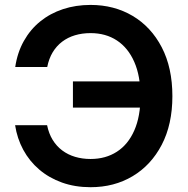

<svg xmlns="http://www.w3.org/2000/svg" viewBox="-20 -758 773 788"><path d="M351.6 10.3Q287.6 10.3 234.4 -8.8Q181.2 -27.8 140.9 -62.3Q100.6 -96.7 75.4 -143.3Q50.3 -189.9 42 -244.1H173.3Q180.2 -210 196 -184.1Q211.9 -158.2 235.4 -140.6Q258.8 -123 288.3 -114.3Q317.9 -105.5 351.6 -105.5Q413.6 -105.5 459.7 -135.3Q505.9 -165 531.2 -222.7Q556.6 -280.3 556.6 -363.3Q556.6 -445.8 531.2 -503.7Q505.9 -561.5 460 -591.8Q414.1 -622.1 351.6 -622.1Q317.4 -622.1 287.8 -613.3Q258.3 -604.5 235.1 -586.9Q211.9 -569.3 196.3 -543.5Q180.7 -517.6 173.8 -482.9H42.5Q51.3 -542.5 77.9 -589.8Q104.5 -637.2 145.3 -670.2Q186 -703.1 238.5 -720.5Q291 -737.8 351.6 -737.8Q448.2 -737.8 524.2 -692.9Q600.1 -647.9 643.8 -564Q687.5 -480 687.5 -363.3Q687.5 -247.6 643.8 -163.8Q600.1 -80.1 524.4 -34.9Q448.7 10.3 351.6 10.3ZM279.3 -316.4V-423.8H585.4V-316.4Z"/></svg>

Font: Inter 20pt SemiBold
Style: Regular
Weight: 600
Version: Version 4.001;git-66647c0bb